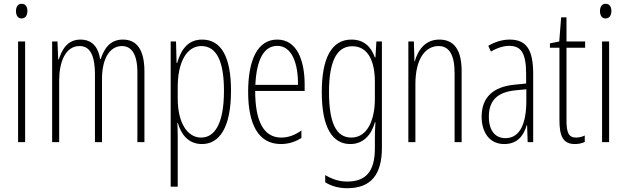

<svg xmlns="http://www.w3.org/2000/svg" viewBox="-20 -747 3293 1009"><path d="M94 -727C72 -727 64 -709 64 -688C64 -667 74 -650 93 -650C112 -650 124 -665 124 -689C124 -709 116 -727 94 -727ZM112 -529H75V0H112Z M626 -539C561 -539 530 -497 509 -437H506C498 -491 470 -539 403 -539C332 -539 305 -483 289 -435H286L282 -529H254V0H291V-326C291 -417 322 -505 398 -505C445 -505 479 -471 479 -354V0H516V-332C516 -438 556 -505 621 -505C668 -505 702 -467 702 -367V0H739V-371C739 -487 698 -539 626 -539Z M1042 -539C965 -539 930 -482 911 -416H908L905 -529H877V234H914V-29C914 -59 913 -85 912 -100H915C930 -46 967 10 1041 10C1134 10 1194 -78 1194 -270C1194 -451 1141 -539 1042 -539ZM1038 -505C1120 -505 1157 -421 1157 -270C1157 -89 1104 -24 1037 -24C964 -24 914 -103 914 -228V-291C914 -416 959 -505 1038 -505Z M1437 -539C1334 -539 1284 -433 1284 -264C1284 -97 1336 10 1456 10C1498 10 1534 -3 1564 -22V-61C1528 -36 1494 -24 1458 -24C1366 -24 1321 -109 1321 -269H1581V-303C1581 -425 1543 -539 1437 -539ZM1437 -506C1515 -506 1547 -412 1546 -301H1322C1328 -439 1370 -506 1437 -506Z M1827 -539C1720 -539 1671 -437 1671 -263C1671 -78 1726 10 1821 10C1889 10 1932 -38 1950 -104H1953C1950 -65 1950 -37 1950 -8V33C1950 156 1901 207 1805 207C1761 207 1727 195 1689 173V211C1723 232 1761 242 1805 242C1931 242 1987 169 1987 29V-529H1958L1953 -445H1950C1932 -496 1897 -539 1827 -539ZM1831 -504C1916 -504 1950 -423 1950 -317V-226C1950 -125 1915 -24 1826 -24C1748 -24 1709 -99 1709 -263C1709 -409 1742 -504 1831 -504Z M2289 -539C2214 -539 2176 -483 2160 -425H2158L2155 -529H2126V0H2163V-305C2163 -439 2216 -505 2285 -505C2338 -505 2369 -463 2369 -362V0H2406V-373C2406 -488 2364 -539 2289 -539Z M2658 -539C2621 -539 2580 -527 2546 -506L2560 -476C2597 -498 2630 -506 2656 -506C2719 -506 2745 -468 2745 -356V-308L2684 -302C2574 -291 2511 -238 2511 -133C2511 -59 2547 10 2630 10C2702 10 2733 -38 2748 -89H2750L2753 0H2782V-359C2782 -487 2746 -539 2658 -539ZM2686 -272 2746 -278V-218C2746 -100 2714 -21 2636 -21C2582 -21 2549 -61 2549 -134C2549 -218 2593 -262 2686 -272Z M3007 -24C2967 -24 2957 -53 2957 -115V-496H3055V-529H2957V-656H2929L2919 -529L2870 -519V-496H2920V-116C2920 -33 2938 10 3001 10C3022 10 3038 6 3053 -1V-35C3042 -29 3024 -24 3007 -24Z M3163 -727C3141 -727 3133 -709 3133 -688C3133 -667 3143 -650 3162 -650C3181 -650 3193 -665 3193 -689C3193 -709 3185 -727 3163 -727ZM3181 -529H3144V0H3181Z"/></svg>

Font: Noto Sans Myanmar ExtraCondensed ExtraLight
Style: Regular
Weight: 200
Width: 2
Designer: Monotype Design Team
Foundry: Monotype Imaging Inc.
Version: Version 2.107